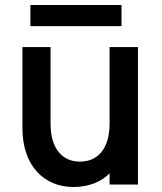

<svg xmlns="http://www.w3.org/2000/svg" viewBox="-20 -741 649 771"><path d="M534 0V-552H420V-245C420 -144 373 -92 301 -92C230 -92 183 -144 183 -245V-552H70V-227C70 -73 159 10 275 10C333 10 387 -10 420 -45V0ZM102 -636H468V-721H102Z"/></svg>

Font: Malmofest Medium
Style: Regular
Weight: 500
Designer: Jonny Pinhorn (Poppins), Kolossal
Version: Version 1.004;Glyphs 3.1.2 (3151)